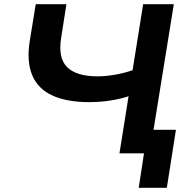

<svg xmlns="http://www.w3.org/2000/svg" viewBox="-20 -725 928 908"><path d="M636 163 661 0H545L588 -270Q554 -258 504.5 -250Q455 -242 402 -242Q297 -242 228.5 -273Q160 -304 132.5 -369Q105 -434 121 -533L149 -705H294L269 -544Q254 -450 298 -407Q342 -364 441 -364Q479 -364 523 -371.5Q567 -379 607 -393L657 -705H802L706 -111H812L769 163Z"/></svg>

Font: Nunito Sans 7pt SemiExpanded
Style: Bold Italic
Weight: 700
Width: 6
Italic angle: -9°
Designer: Vernon Adams
Foundry: Vernon Adams
Version: Version 3.101;gftools[0.9.27]